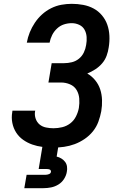

<svg xmlns="http://www.w3.org/2000/svg" viewBox="-20 -763 640 1003"><path d="M259 8Q231 8 202.5 4.5Q174 1 148.5 -8Q123 -17 101 -32.5Q79 -48 64.5 -70.5Q50 -93 44.5 -120.5Q39 -148 44 -177Q44 -179 44.5 -181Q45 -183 45 -185H164Q164 -184 164 -183Q164 -182 163 -181Q160 -161 166.5 -142.5Q173 -124 187 -112.5Q201 -101 220.5 -97Q240 -93 259 -93Q282 -93 305 -98.5Q328 -104 347 -118.5Q366 -133 377 -155Q388 -177 392 -199Q396 -224 394 -248.5Q392 -273 380 -293Q368 -313 345.5 -322.5Q323 -332 299 -332H233L250 -433H315Q335 -433 355.5 -438Q376 -443 392.5 -456.5Q409 -470 418 -489Q427 -508 430 -528Q434 -549 432.5 -570Q431 -591 421.5 -608Q412 -625 393.5 -633.5Q375 -642 355 -642Q334 -642 314 -635.5Q294 -629 278 -614Q262 -599 252.5 -580Q243 -561 239 -540H120Q125 -568 135.5 -594Q146 -620 162 -644Q178 -668 199.5 -687.5Q221 -707 247 -720Q273 -733 300.5 -738Q328 -743 355 -743Q385 -743 414.5 -737.5Q444 -732 469 -718.5Q494 -705 512.5 -683Q531 -661 540.5 -634Q550 -607 551.5 -576.5Q553 -546 548 -516Q545 -494 537 -472Q529 -450 513.5 -432Q498 -414 478 -401Q458 -388 436 -379Q460 -365 477.5 -343.5Q495 -322 503.5 -296Q512 -270 513 -240.5Q514 -211 509 -182Q504 -155 494 -127.5Q484 -100 465.5 -77Q447 -54 422 -37Q397 -20 370 -10Q343 0 315 4Q287 8 259 8ZM107 220 119 150H219Q227 150 236 146.5Q245 143 246 135Q246 135 246 135Q246 135 246 135Q247 131 245 127.5Q243 124 239.5 122.5Q236 121 232 120.5Q228 120 224 120H182L202 0H285L276 55Q289 58 300.5 65Q312 72 320 82.5Q328 93 330 107Q332 121 329 135Q326 154 314.5 172Q303 190 285 201Q267 212 247 216Q227 220 207 220Z"/></svg>

Font: Iosevka Curly Extended
Style: Bold Italic
Weight: 700
Width: 7
Italic angle: -9°
Monospace: yes
Designer: Belleve Invis
Foundry: Belleve Invis
Version: Version 11.1.0; ttfautohint (v1.8.3)